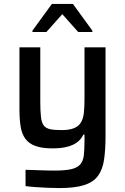

<svg xmlns="http://www.w3.org/2000/svg" viewBox="-20 -751 636 977"><path d="M281 206Q252 206 220.5 204.5Q189 203 160.5 201Q132 199 110 196V113Q146 114 172.5 115Q199 116 220 116.5Q241 117 257 117Q311 117 342 110Q373 103 388 86Q403 69 406.5 39.5Q410 10 410 -35V-66H404Q394 -44 374.5 -28.5Q355 -13 323.5 -4.5Q292 4 246 4Q193 4 159.5 -8.5Q126 -21 108.5 -45.5Q91 -70 85 -107Q79 -144 79 -193V-510H185V-235Q185 -185 188.5 -155.5Q192 -126 203 -112Q214 -98 235.5 -93.5Q257 -89 293 -89Q333 -89 357 -99Q381 -109 392.5 -129Q404 -149 407 -179Q410 -209 410 -249V-510H517V-60Q517 11 509.5 61.5Q502 112 478.5 144Q455 176 408 191Q361 206 281 206ZM145 -588V-595L244 -731H351L450 -595V-588H378L297 -679L216 -588Z"/></svg>

Font: Saira Thin Medium
Style: Regular
Weight: 500
Version: Version 1.101